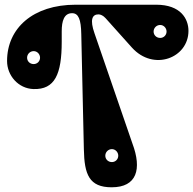

<svg xmlns="http://www.w3.org/2000/svg" viewBox="-20 -780 820 815"><path d="M542 -171 381 -639C361 -696 371 -719 398 -719C407 -719 418 -714 428 -703L540 -578C632 -476 780 -534 780 -649C780 -700 747 -760 643 -760H301C120 -760 10 -660 10 -521C10 -459 58 -404 122 -402C213 -399 242 -465 242 -603V-647C242 -691 252 -724 286 -724C313 -724 324 -698 325 -635L336 -146C338 -40 358 15 454 15C561 15 583 -62 542 -171ZM455 -92C439 -92 427 -104 427 -119C427 -134 439 -147 455 -147C470 -147 482 -134 482 -119C482 -104 470 -92 455 -92ZM123 -508C107 -508 95 -520 95 -535C95 -550 107 -563 123 -563C138 -563 150 -550 150 -535C150 -520 138 -508 123 -508ZM660 -619C644 -619 632 -631 632 -646C632 -661 644 -674 660 -674C675 -674 687 -661 687 -646C687 -631 675 -619 660 -619Z"/></svg>

Font: Pilowlava Atome
Style: Regular
Weight: 500
Designer: Anton Moglia, Jérémy Landes, Maksym Kobuzan (Cyrillic), Velvetyne Type Foundry
Foundry: Anton Moglia, Jérémy Landes, Velvetyne Type Foundry
Version: Version 1.002;Glyphs 3.3 (3303)